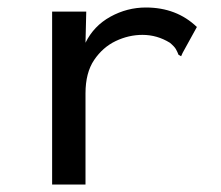

<svg xmlns="http://www.w3.org/2000/svg" viewBox="-20 -491 590 512"><path d="M119 -460H210L208 -377Q230 -422 274.5 -446.5Q319 -471 369 -471Q451 -471 505 -419L467 -350L463 -341L456 -345Q453 -353 449 -360Q445 -367 433 -377Q399 -398 360 -398Q323 -398 288.5 -381.5Q254 -365 231 -331Q208 -297 208 -242V1H119Z"/></svg>

Font: Inconsolata SemiExpanded Medium
Style: Regular
Weight: 500
Width: 6
Monospace: yes
Designer: Raph Levien, Cyreal, Brenton Simpson
Foundry: Raph Levien, Cyreal, Google
Version: Version 3.001; ttfautohint (v1.8.2.53-6de2)